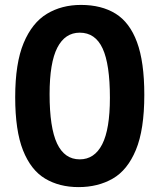

<svg xmlns="http://www.w3.org/2000/svg" viewBox="-20 -745 645 777"><path d="M424.8 -349.1Q424.8 -484.9 395.3 -548.8Q365.7 -612.8 302.7 -612.8Q243.2 -612.8 211.9 -552Q180.7 -491.2 180.7 -363.8Q180.7 -228.5 210.9 -164.3Q241.2 -100.1 302.7 -100.1Q362.3 -100.1 393.6 -161.1Q424.8 -222.2 424.8 -349.1ZM564 -361.3Q564 -220.2 530 -138.4Q496.1 -56.6 436.3 -22.2Q376.5 12.2 297.9 12.2Q220.2 12.2 162.6 -22.2Q105 -56.6 73.2 -136.5Q41.5 -216.3 41.5 -351.6Q41.5 -489.3 75.7 -571Q109.9 -652.8 169.7 -689Q229.5 -725.1 307.6 -725.1Q390.6 -725.1 447.8 -689.7Q504.9 -654.3 534.4 -574.5Q564 -494.6 564 -361.3Z"/></svg>

Font: Andika
Style: Bold
Weight: 700
Designer: Victor Gaultney, Annie Olsen, Julie Remington, Don Collingsworth, Eric Hays, Becca Hirsbrunner
Foundry: SIL International
Version: Version 6.101